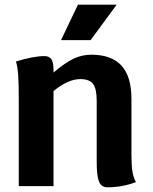

<svg xmlns="http://www.w3.org/2000/svg" viewBox="-20 -793 650 818"><path d="M559 -17Q500 5 437 5Q412 5 402 -19Q392 -43 392 -102V-363Q392 -415 376.5 -435.5Q361 -456 322 -456Q270 -456 208 -405V0H60V-370Q60 -437 57.5 -473Q55 -509 48 -531Q122 -554 169 -554Q190 -554 199 -540.5Q208 -527 208 -496V-484Q259 -527 294.5 -543.5Q330 -560 369 -560Q455 -560 497.5 -513.5Q540 -467 540 -372V-138Q540 -88 544 -63Q548 -38 559 -17ZM312 -773H477L366 -622H240Z"/></svg>

Font: Krub
Style: Bold
Weight: 700
Version: Version 1.000; ttfautohint (v1.6)